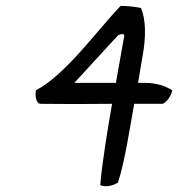

<svg xmlns="http://www.w3.org/2000/svg" viewBox="-20 -609 604 651"><path d="M102 -303C98 -283 103 -257 118 -257C171 -256 293 -256 360 -257C345 -173 324 -41 320 19C341 27 364 20 380 10C404 -64 419 -169 435 -257H532C546 -264 560 -283 564 -303C542 -317 510 -328 472 -328H448L464 -422C475 -484 475 -542 458 -582C437 -586 414 -589 389 -589C310 -507 202 -355 102 -303ZM232 -328 379 -488C387 -495 405 -496 401 -486L373 -328Z"/></svg>

Font: Snowfall
Style: Obl
Weight: 400
Designer: Jasper
Foundry: Cannot Into Space Fonts
Version: Version 0.9